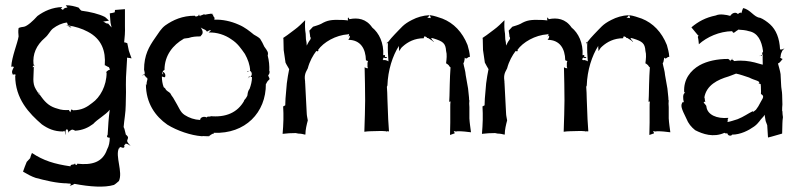

<svg xmlns="http://www.w3.org/2000/svg" viewBox="-20 -510 3044 733"><path d="M23 -255C25 -255 27 -256 28 -256C30 -256 32 -255 33 -254C33 -253 32 -252 32 -252C29 -245 22 -236 29 -226V-225C32 -226 36 -226 38 -226C39 -226 40 -223 39 -221H38C38 -133 91 -77 140 -35C163 -19 186 -8 221 -8C222 -8 224 -10 225 -11C227 -11 230 1 230 4L231 3C231 1 230 -2 230 -5C230 -17 237 -19 239 -13C241 -10 241 -5 241 -3C242 -5 244 -9 246 -10C256 -18 259 -15 267 -11H268C295 -13 316 -22 336 -37C352 -55 383 -71 399 -91C397 -76 395 -59 394 -44L391 4C390 6 390 7 389 8C386 17 399 15 399 16C399 32 396 48 389 60C372 110 331 121 275 115C276 116 272 123 268 118C267 117 266 114 267 113H266C266 122 249 114 249 125C187.5 116.2 145.5 103 102 74C99 80 97 87 95 94L82 108C77 120 72 133 68 145L69 146C86 156 101 164 116 169C150 178 196 190 238 190V191C239 190 246 191 248 191C251 191 251 195 248 198C247 198 246 199 247 199C246 199 246 200 246 200C247 200 249 199 251 198C262 195 264 191 265 192C323 203 379 207 415 196C422 192 428 186 434 181C450 147 419 86 434 56C439 59 432 48 445 53C445 53 447 54 448 54C449 55 455 54 455 50C455 49 455 46 454 44C455 44 456 43 457 42C461 39 458 37 463 39C468 40 474 44 477 46H478C475 43 470 38 467 33C461 22 476 18 464 7L462 5L460 4C461 4 460 2 460 2L455 -18C454 -20 453 -23 452 -25C454 -51 460 -81 460 -109L461 -158C461 -176 460 -196 461 -215L465 -283V-290C467 -290 470 -289 471 -289C474 -289 479 -288 481 -287L482 -288C479 -297 475 -306 472 -316L466 -345C464 -346 456 -349 454 -348C456 -365 458 -390 457 -409V-475H456C443 -474 431 -473 419 -472L418 -463C412 -461 406 -460 399 -459L402 -423C403 -417 405 -411 406 -405C402 -410 397 -415 393 -420C379.4 -420 381.3 -428 371 -427C378 -428 390 -430 396 -431C391 -436 386 -441 381 -445C358 -457 323 -465 292 -469C289 -469 284 -476 280 -481C265 -486 249 -490 232 -490H231C232 -489 232 -488 233 -488C235 -485 235 -483 238 -481H235C231 -480 222 -479 221 -472C219 -473 216 -475 214 -476H212L213 -477C214 -479 217 -481 218 -483H217C180 -482 149 -468 123 -449C106 -430 85 -411 72 -408C65 -407 57 -406 51 -403V-402C49 -393 50 -381 51 -371C47 -345 25 -294 23 -255ZM25 -224C26 -224 27 -225 28 -225H25ZM106 -253C102 -253 109 -264 113 -260V-261C112 -261 110 -262 108 -264C104 -303 118 -337 152 -366C166 -378 170 -391 182 -401C198 -413 216 -422 236 -424C236 -422 238 -418 239 -415C239 -414 240 -414 240 -413C266 -409 293 -401 315 -389C369 -361 384 -314 380 -262L379 -261H381C396 -252 396 -254 396 -253C397 -251 399 -246 400 -244C393 -244 382 -233 386 -233H387C387 -182 362 -138 332 -117C312 -101 292 -89 259 -89C258 -90 254 -92 252 -92L249 -83V-82H248C246 -84 244 -89 243 -90C229 -89 213 -90 200 -95C173 -102 156 -115 138 -140C135 -144 133 -147 130 -151V-148C126 -155 121 -162 117 -169C102 -193 109 -219 109 -251C109 -252 110 -254 111 -255H110C109 -254 107 -253 106 -253ZM125 -158C125 -157 126 -156 127 -156C126 -157 126 -158 125 -159ZM127 -156C129 -155 131 -156 130 -154V-151C129 -153 128 -154 127 -156ZM232 -414C235 -414 237 -413 240 -413C240 -412 241 -412 241 -411ZM241 -411C247 -402 253 -407 253 -407C249 -408 245 -410 241 -411ZM245 200H246ZM274 114C274 115 275 114 275 115V114Z M521 -222C521 -222 521 -223 522 -223H521ZM522 -223C523 -224 525 -224 526 -224C527 -225 529 -226 531 -226V-225C530 -224 528 -223 526 -223ZM530 -244C531 -237 533 -233 533 -229H532C532 -229 531 -228 531 -226H532L531 -225C531 -223 534 -219 539 -214C540 -214 542 -213 542 -213C541 -213 541 -210 543 -210C543 -209 543 -209 544 -209L543 -208C537 -188 541 -181 539 -185C539 -186 538 -188 537 -189C537 -116 573 -66 619 -34C656 -11 709 7 750 10C757 9 767 10 767 10C767 10 773 10 776 9H778C783 6 787 3 791 1C793 0 795 2 795 1C796 0 796 -2 796 -3C916 2 996 -80 995 -190C995 -190 995 -189 996 -190C1006 -213 1015 -200 1004 -221C1003 -223 1009 -227 1009 -233V-239H1008C1009 -259 1007 -279 1002 -298C1005 -310 1002 -314 989 -332C984 -343 979 -353 973 -362C966 -369 957 -373 949 -378C933 -391 915 -406 891 -416C862 -429 830 -436 798 -435C799 -436 799 -440 799 -442C799 -444 796 -443 793 -453V-454H792C789.9 -456.1 785.9 -458.1 784 -460V-459C785 -458 786 -457 787 -457C781 -458 769 -455 763 -454H762C762 -455 761 -455 760 -455C759 -457 751 -451 746 -451C746 -451 745 -451 745 -452L744 -451C745 -451 745 -450 746 -449C746 -448 743 -448 741 -451V-456C741 -455 741 -454 740 -453C740 -454 739 -454 739 -455V-452C735 -447 727 -446 725 -448C725 -449 724 -450 724 -450C676 -450 641 -434 611 -413C595 -401 586 -385 572 -365C549 -332 530 -300 530 -244ZM537 -214H539C538 -214 537 -215 537 -215ZM598 -218C600 -217 605 -216 607 -215C613 -214 613 -229 605 -234C603 -235 602 -236 601 -237C602 -239 604 -241 608 -243C608 -300 642 -339 680 -361C679 -362 687 -364 700 -365C714 -370 729 -371 744 -371H745C748 -376 756 -379 753 -392C751 -396 749 -402 746 -406C748 -403 753 -401 757 -399C767 -396 770 -389 770 -389C770 -389 774 -391 775 -392C791 -400 784 -391 777 -387V-386C808 -387 839 -377 863 -360C888 -344 900 -325 915 -304C926 -284 934 -263 935 -241L934 -240L935 -239C942 -236 944 -222 936 -217C939 -216 942 -216 942 -215C942 -200 938 -185 933 -171C924 -159 926 -150 924 -144C921 -138 917 -132 912 -127V-125C887 -81 843 -60 779 -67C779 -67 783 -65 786 -64C784 -64 780 -64 778 -65C776.6 -65 769 -65.3 769 -61C763 -67 744 -64 744 -52C722 -53 702 -60 685 -71C667 -83 666 -96 641 -137C637 -142 633 -148 630 -154C625 -160 615 -162 611 -172C609 -174 607 -176 605 -177C600 -190 598 -204 598 -218ZM600 -236C601 -234 602 -232 602 -230L603 -228V-226H602C600 -227 598 -232 600 -236ZM753 23C757 21 761 18 767 15C761 18 756 21 753 23ZM767 15C771 13 774 11 778 9C780 9 782 8 785 7ZM790 -458 792 -456C792 -457 791 -458 791 -459ZM792 -456 794 -454C795 -453 795 -453 793 -454C793 -455 792 -455 792 -456ZM926 -211C927 -211 927 -212 928 -213C927 -212 926 -212 926 -211ZM926 -237C927 -237 931 -239 934 -240C933 -240 931 -239 929 -239C921 -239 922 -235 926 -237ZM928 -213C929 -214 930 -216 930 -218C930 -218 932.4 -217.7 935 -217C934 -216 930 -215 928 -213Z M1314 -437C1308 -447 1308 -443 1308 -437C1308 -436 1308 -433 1309 -432C1300 -433 1291 -434 1282 -434C1245 -435 1230 -433 1206 -419C1196 -414 1184 -411 1175 -408C1170 -403 1166 -398 1161 -393C1161 -388 1164 -379 1164 -370C1168 -365 1166 -362 1164 -358C1158 -351 1155 -343 1151 -336C1151 -344 1150 -352 1148 -360L1147 -381C1144 -397 1144 -416 1145 -432H1144C1133 -421 1119 -407 1105 -397L1077 -376C1072 -372 1066 -369 1061 -365V-364C1061 -364 1062 -364 1062 -363V-362C1062 -348 1063 -333 1063 -319L1070 -271C1074 -262 1081 -252 1084 -246C1081 -230 1077 -210 1075 -192L1070 -134C1070 -126 1069 -116 1069 -108C1068 -107 1066 -106 1065 -106C1065 -105 1062 -104 1061 -104C1061 -96 1062 -86 1062 -78V-53C1062 -35 1060 -16 1059 0V1C1074 -1 1093 -2 1109 -2L1119 0C1128 0 1138 2 1145 4L1146 3C1146 -15 1151 -35 1155 -50V-51C1154 -58 1151 -69 1151 -78L1145 -194V-195H1144L1145 -196C1142 -219 1143 -228 1155 -249C1162 -276 1175 -299 1188 -316V-315C1189 -315 1192 -314 1193 -314C1195 -314 1196 -318 1196 -318C1195 -318 1194 -319 1194 -319C1215 -349 1262 -376 1309 -379C1310 -379 1312 -380 1313 -381C1313 -380 1312 -378 1312 -376V-374C1311 -373 1310 -373 1309 -372C1309 -372 1312 -369 1312 -374H1313C1313 -373 1314 -373 1315 -372C1318 -370 1311 -358 1309 -358H1311C1356 -357 1376 -325 1377 -280C1379 -279 1383 -277 1385 -277C1384 -275 1383 -271 1383 -269V-255C1384 -253 1384 -251 1385 -249C1383 -250 1381 -250 1379 -250C1377 -250 1374 -252 1373 -253H1372C1373 -211 1374 -168 1374 -126L1373 -72C1373 -51 1371 -29 1371 -8V-7C1378 -8 1387 -9 1395 -9L1435 -10H1437L1453 -9C1453 -8 1455 -8 1455 -8H1456C1456 -8 1458 -9 1459 -9C1460 -9 1462 -9 1463 -8L1465 -9C1464 -24 1463 -40 1462 -55L1459 -133C1459 -147 1458 -165 1457 -179C1458 -179 1458 -183 1459 -183C1461 -243 1479 -297 1503 -335C1502 -330 1504 -322 1504 -315C1508 -319 1509 -326 1518 -333C1537 -350 1563 -364 1598 -364C1597 -365 1600 -370 1600 -371C1601 -372 1605 -370 1611 -367C1610 -366 1610 -366 1609 -366V-365H1614C1623 -360 1633 -353 1635 -350L1636 -351C1633 -354 1628 -359 1626 -365C1629 -365 1633 -364 1636 -363C1671 -352 1681 -345 1683 -316C1687 -302 1685 -284 1683 -269V-268C1685 -268 1691 -263 1693 -261C1694 -259 1698 -253 1700 -253C1699 -233 1697 -209 1697 -188L1696 -144C1696 -136 1695 -129 1695 -122V-121C1696 -122 1697 -122 1698 -122L1700 -123C1699 -116 1699 -108 1699 -101V-42C1699 -26 1698 -10 1698 5H1699C1705 3 1710 1 1716 -1C1715 -4 1714 -8 1712 -10C1715 -9 1719 -8 1721 -8L1728 -9C1745 -9 1763 -7 1778 -5V-6C1776 -22 1773 -40 1772 -58V-101C1771 -109 1771 -120 1772 -127L1771 -128C1771 -141 1768 -157 1767 -172L1758 -223C1757 -239 1751 -256 1749 -269C1751 -270 1753 -277 1753 -280L1754 -285V-290C1762.8 -281.2 1763.5 -293 1774 -293V-294C1773 -309 1769 -324 1765 -338C1745 -388 1712 -422 1669 -439C1654 -444 1638 -450 1622 -452L1621 -451C1622 -449 1624 -446 1624 -443C1624 -438 1629 -442 1613 -442H1610C1613 -443 1616 -445 1616 -447L1620 -451L1619 -452C1595 -451 1572 -444 1553 -434C1519 -417 1513 -405 1487 -379C1478 -370 1469 -359 1461 -349C1460 -351 1456 -348 1457 -346L1458 -345C1459 -346 1460 -348 1461 -349V-347C1460 -324 1461 -298 1463 -276H1462C1460 -279 1452 -280 1449 -281L1445 -280L1441 -284C1442 -285 1445 -289 1445 -291C1446 -290 1447 -289 1448 -289C1456 -286 1460 -292 1456 -292C1454 -293 1451 -293 1449 -292C1450 -294 1450 -296 1450 -297C1450 -302 1443 -299 1443 -299C1446 -346 1427 -384 1401 -405C1378 -439 1345 -443 1315 -437ZM1456 -342 1457 -341C1458 -343 1459 -344 1458 -345C1457 -344 1457 -343 1456 -342Z M2075 -437C2069 -447 2069 -443 2069 -437C2069 -436 2069 -433 2070 -432C2061 -433 2052 -434 2043 -434C2006 -435 1991 -433 1967 -419C1957 -414 1945 -411 1936 -408C1931 -403 1927 -398 1922 -393C1922 -388 1925 -379 1925 -370C1929 -365 1927 -362 1925 -358C1919 -351 1916 -343 1912 -336C1912 -344 1911 -352 1909 -360L1908 -381C1905 -397 1905 -416 1906 -432H1905C1894 -421 1880 -407 1866 -397L1838 -376C1833 -372 1827 -369 1822 -365V-364C1822 -364 1823 -364 1823 -363V-362C1823 -348 1824 -333 1824 -319L1831 -271C1835 -262 1842 -252 1845 -246C1842 -230 1838 -210 1836 -192L1831 -134C1831 -126 1830 -116 1830 -108C1829 -107 1827 -106 1826 -106C1826 -105 1823 -104 1822 -104C1822 -96 1823 -86 1823 -78V-53C1823 -35 1821 -16 1820 0V1C1835 -1 1854 -2 1870 -2L1880 0C1889 0 1899 2 1906 4L1907 3C1907 -15 1912 -35 1916 -50V-51C1915 -58 1912 -69 1912 -78L1906 -194V-195H1905L1906 -196C1903 -219 1904 -228 1916 -249C1923 -276 1936 -299 1949 -316V-315C1950 -315 1953 -314 1954 -314C1956 -314 1957 -318 1957 -318C1956 -318 1955 -319 1955 -319C1976 -349 2023 -376 2070 -379C2071 -379 2073 -380 2074 -381C2074 -380 2073 -378 2073 -376V-374C2072 -373 2071 -373 2070 -372C2070 -372 2073 -369 2073 -374H2074C2074 -373 2075 -373 2076 -372C2079 -370 2072 -358 2070 -358H2072C2117 -357 2137 -325 2138 -280C2140 -279 2144 -277 2146 -277C2145 -275 2144 -271 2144 -269V-255C2145 -253 2145 -251 2146 -249C2144 -250 2142 -250 2140 -250C2138 -250 2135 -252 2134 -253H2133C2134 -211 2135 -168 2135 -126L2134 -72C2134 -51 2132 -29 2132 -8V-7C2139 -8 2148 -9 2156 -9L2196 -10H2198L2214 -9C2214 -8 2216 -8 2216 -8H2217C2217 -8 2219 -9 2220 -9C2221 -9 2223 -9 2224 -8L2226 -9C2225 -24 2224 -40 2223 -55L2220 -133C2220 -147 2219 -165 2218 -179C2219 -179 2219 -183 2220 -183C2222 -243 2240 -297 2264 -335C2263 -330 2265 -322 2265 -315C2269 -319 2270 -326 2279 -333C2298 -350 2324 -364 2359 -364C2358 -365 2361 -370 2361 -371C2362 -372 2366 -370 2372 -367C2371 -366 2371 -366 2370 -366V-365H2375C2384 -360 2394 -353 2396 -350L2397 -351C2394 -354 2389 -359 2387 -365C2390 -365 2394 -364 2397 -363C2432 -352 2442 -345 2444 -316C2448 -302 2446 -284 2444 -269V-268C2446 -268 2452 -263 2454 -261C2455 -259 2459 -253 2461 -253C2460 -233 2458 -209 2458 -188L2457 -144C2457 -136 2456 -129 2456 -122V-121C2457 -122 2458 -122 2459 -122L2461 -123C2460 -116 2460 -108 2460 -101V-42C2460 -26 2459 -10 2459 5H2460C2466 3 2471 1 2477 -1C2476 -4 2475 -8 2473 -10C2476 -9 2480 -8 2482 -8L2489 -9C2506 -9 2524 -7 2539 -5V-6C2537 -22 2534 -40 2533 -58V-101C2532 -109 2532 -120 2533 -127L2532 -128C2532 -141 2529 -157 2528 -172L2519 -223C2518 -239 2512 -256 2510 -269C2512 -270 2514 -277 2514 -280L2515 -285V-290C2523.8 -281.2 2524.5 -293 2535 -293V-294C2534 -309 2530 -324 2526 -338C2506 -388 2473 -422 2430 -439C2415 -444 2399 -450 2383 -452L2382 -451C2383 -449 2385 -446 2385 -443C2385 -438 2390 -442 2374 -442H2371C2374 -443 2377 -445 2377 -447L2381 -451L2380 -452C2356 -451 2333 -444 2314 -434C2280 -417 2274 -405 2248 -379C2239 -370 2230 -359 2222 -349C2221 -351 2217 -348 2218 -346L2219 -345C2220 -346 2221 -348 2222 -349V-347C2221 -324 2222 -298 2224 -276H2223C2221 -279 2213 -280 2210 -281L2206 -280L2202 -284C2203 -285 2206 -289 2206 -291C2207 -290 2208 -289 2209 -289C2217 -286 2221 -292 2217 -292C2215 -293 2212 -293 2210 -292C2211 -294 2211 -296 2211 -297C2211 -302 2204 -299 2204 -299C2207 -346 2188 -384 2162 -405C2139 -439 2106 -443 2076 -437ZM2217 -342 2218 -341C2219 -343 2220 -344 2219 -345C2218 -344 2218 -343 2217 -342Z M2587 -121C2576 -108 2582 -95 2600 -58C2608 -38 2619 -25 2634 -13C2663 2 2704 16 2746 -3C2747 -1 2753 0 2755 -1H2757V0C2761 13 2778 7 2774 3L2775 4C2807 4 2838 -12 2859 -27C2877 -40 2883 -54 2890 -60C2895 -65 2898 -69 2899 -72C2900 -65 2902 -55 2903 -48L2909 -32C2910 -17 2911 0 2912 15C2930 11 2947 5 2966 0L2967 -39C2967 -46 2968 -56 2969 -62V-63C2968 -69 2967 -78 2967 -85L2966 -87C2966 -94 2966 -104 2967 -111L2966 -148C2966 -160 2962 -175 2962 -188L2960 -227C2958 -241 2953 -256 2950 -268C2956 -268 2964.6 -281.6 2968 -285C2967 -285 2963 -286 2962 -288H2961C2960 -289 2959 -289 2958 -289C2959 -289 2960 -292 2960 -293C2961 -296 2959 -301 2966 -315C2968 -319 2972 -322 2974 -324V-325C2971 -323 2966 -321 2962 -321C2960 -321 2959 -322 2958 -321C2956 -364 2943 -396 2920 -417C2909 -427 2893 -438 2882 -442C2858 -444 2845 -474 2817 -479C2814 -474 2808 -450 2810 -458C2812 -464 2802 -462 2798 -457H2796C2793 -462 2779 -465 2769 -451H2768C2768 -451 2768 -449 2769 -449C2753 -454 2727 -458 2713 -451C2673 -443 2645 -427 2620 -406V-405C2627 -396 2636 -386 2644 -376C2645 -375 2646 -375 2647 -375C2647 -374 2646 -374 2646 -373L2644 -369C2647 -359 2647 -349 2648 -342V-341C2679 -369 2726 -390 2775 -391C2776 -390 2776 -389 2777 -388C2780 -379 2789 -392 2798 -396L2797 -397C2813 -396 2827 -395 2839 -391C2873 -385 2888 -354 2893 -315V-313C2889 -308 2890 -304 2890 -301C2891 -302 2891 -301 2892 -302C2891 -290 2892 -276 2892 -264C2894 -259 2843 -285 2784 -277C2781 -275 2779 -287 2770 -281C2769 -279 2768 -277 2767 -276V-278C2766 -282 2761 -285 2759 -285C2718 -285 2680 -277 2651 -261C2616 -241 2589 -207 2592 -158C2593 -157 2594 -157 2596 -156C2585 -153 2588 -130 2590 -123C2590 -122 2591 -120 2591 -119C2590 -120 2588 -120 2587 -121ZM2666 -121 2667 -120C2668 -121 2674 -123 2674 -123C2669.8 -122.2 2671.7 -135.3 2669 -138C2677 -185 2720 -206 2761 -218C2771 -221 2781 -226 2790 -229C2806 -226 2824 -219 2840 -214C2861 -203 2879 -202 2879 -194C2878 -194 2876 -193 2876 -192C2881 -190 2884 -189 2884 -189C2885 -182 2885 -177 2885 -171C2885 -164 2886 -159 2885 -152C2885 -151 2886 -150 2887 -150C2902 -141 2888 -131 2875 -104C2872 -100 2869 -95 2866 -91C2863 -89 2860 -86 2856 -83C2856 -84 2854 -85 2853 -85C2838 -78 2819 -64 2796 -55C2783 -51 2769 -46 2757 -44C2758 -46 2759 -50 2758 -53C2758 -55 2759 -58 2761 -59L2760 -60C2716 -56 2681 -72 2677 -102C2677 -110 2668 -113 2666 -121ZM2772 -283C2774 -285 2775 -287 2776 -288V-289C2775 -288 2774 -285 2772 -283ZM2879 -296C2880 -296 2882 -296 2883 -297C2882 -297 2880 -297 2879 -296ZM2883 -297C2885 -298 2888 -300 2890 -301C2890 -299 2889 -297 2887 -297Z"/></svg>

Font: Charger Mayhem
Style: Regular
Weight: 400
Designer: Jasper
Foundry: Cannot Into Space Fonts
Version: Version 0.98